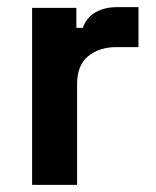

<svg xmlns="http://www.w3.org/2000/svg" viewBox="-20 -518 436 538"><path d="M70 0V-496H194V-440H212Q223 -470 248.5 -484Q274 -498 308 -498H368V-386H306Q258 -386 227 -360.5Q196 -335 196 -282V0Z"/></svg>

Font: Space Grotesk
Style: Bold
Weight: 700
Designer: Florian Karsten
Foundry: Florian Karsten
Version: Version 2.000